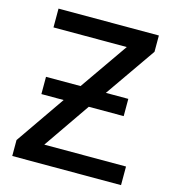

<svg xmlns="http://www.w3.org/2000/svg" viewBox="-112 -851 848 944"><g transform="rotate(15 312.0 -379.5)"><path d="M96.7 -331.1V-418.9H272.5L442.4 -663.1H69.3V-758.8H580.1V-675.8L401.4 -418.9H515.6V-331.1H337.9L174.8 -94.7H590.8V0H37.1V-81.1L210 -331.1Z"/></g></svg>

Font: Gothic A1 SemiBold
Style: Regular
Weight: 600
Version: Version 2.50